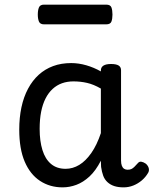

<svg xmlns="http://www.w3.org/2000/svg" viewBox="-20 -791 664 828"><path d="M250 17Q195 17 152.5 -11Q110 -39 86.5 -94Q63 -149 63 -232Q63 -284 72.5 -328.5Q82 -373 101 -408.5Q120 -444 147 -468.5Q174 -493 209 -506Q244 -519 287 -519Q319 -519 352 -509.5Q385 -500 415 -483V-487Q415 -501 426 -508Q437 -515 459 -515Q481 -515 491.5 -508.5Q502 -502 502 -488V-99Q502 -85 505.5 -76Q509 -67 515.5 -63Q522 -59 530 -59Q540 -59 546.5 -62Q553 -65 559.5 -71.5Q566 -78 575 -88Q581 -95 590 -93.5Q599 -92 609 -85Q619 -76 621.5 -65.5Q624 -55 619 -46Q608 -27 591.5 -13Q575 1 555 9Q535 17 513 17Q490 17 473 11.5Q456 6 443.5 -5.5Q431 -17 425 -33.5Q419 -50 416 -71Q416 -76 415.5 -83Q415 -90 415 -98Q393 -55 366 -30Q339 -5 309.5 6Q280 17 250 17ZM151 -235Q151 -183 163 -144Q175 -105 200 -84Q225 -63 263 -63Q294 -63 322 -80Q350 -97 374 -131.5Q398 -166 415 -217V-409Q384 -427 355.5 -433.5Q327 -440 297 -440Q270 -440 247.5 -432Q225 -424 207 -407.5Q189 -391 176.5 -366.5Q164 -342 157.5 -309.5Q151 -277 151 -235ZM170 -686Q153 -686 148 -698Q143 -710 143 -728Q143 -747 148 -759Q153 -771 170 -771H438Q456 -771 460.5 -759Q465 -747 465 -728Q465 -710 460.5 -698Q456 -686 438 -686Z"/></svg>

Font: Playwrite HR Lijeva
Style: Regular
Weight: 400
Designer: Veronika Burian, José Scaglione
Foundry: TypeTogether
Version: Version 1.002